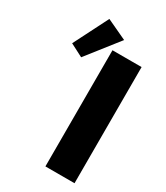

<svg xmlns="http://www.w3.org/2000/svg" viewBox="-236 -1082 1024 1181"><g transform="rotate(30 276.0 -491.0)"><path d="M54.4 -738.3 145.5 -691.3 321.4 -915.2 178 -982.4ZM497.6 -825H290.8V0H497.6Z"/></g></svg>

Font: Hussar
Style: BdWide
Weight: 700
Foundry: Cannot Into Space Fonts
Version: Version 2.00